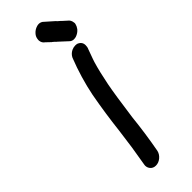

<svg xmlns="http://www.w3.org/2000/svg" viewBox="-308 -950 992 992"><g transform="rotate(-45 188.5 -454.0)"><path d="M153 19Q133 19 122 5Q113 -6 113 -21Q113 -25 114 -29Q133 -135 146 -242Q159 -357 180 -471Q201 -576 242 -680Q251 -699 271 -709Q284 -715 297 -715L309 -714Q336 -704 336 -678Q336 -672 335 -666Q334 -660 331 -653.5Q328 -647 312 -601L306 -583Q290 -529 275 -453Q263 -391 243 -244Q232 -137 212 -29Q207 -9 190 5Q173 19 153 19ZM220 -816Q210 -826 199 -836Q184 -846 182 -865V-870Q182 -874 183 -878Q185 -891 194 -902Q208 -919 229 -925Q236 -927 242 -927Q254 -927 264 -920L316 -874L319 -870L333 -858L338 -853Q349 -843 359 -834Q374 -823 376 -805L377 -798L376 -792Q373 -779 364 -767Q351 -751 330 -744Q322 -742 315 -742Q303 -742 294 -749Q268 -772 243 -796Q241 -797 238 -799L239 -800L238 -801Q231 -806 225 -812H224Z"/></g></svg>

Font: Bad Comic
Style: Italic
Weight: 400
Italic angle: -11°
Designer: GGBotNet
Foundry: GGBotNet
Version: 0.95